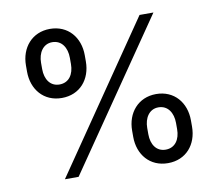

<svg xmlns="http://www.w3.org/2000/svg" viewBox="-81 -833 1067 939"><g transform="rotate(-10 452.5 -363.5)"><path d="M78 -581V-550C78 -462 134 -394 224 -394C314 -394 370 -461 370 -550V-581C370 -669 314 -737 224 -737C135 -737 78 -669 78 -581ZM153 -550V-581C153 -630 178 -671 224 -671C271 -671 296 -631 296 -581V-550C296 -499 271 -461 224 -461C178 -461 153 -499 153 -550ZM169 0H237L737 -728H668ZM534 -146C534 -58 590 10 680 10C770 10 826 -57 826 -146V-177C826 -265 770 -333 680 -333C591 -333 534 -265 534 -177ZM609 -146V-177C609 -226 634 -267 680 -267C727 -267 752 -227 752 -177V-146C752 -95 727 -57 680 -57C634 -57 609 -95 609 -146Z"/></g></svg>

Font: Wafeq Medium
Style: Regular
Weight: 500
Designer: Rasmus Andersson & Azza Alameddine
Foundry: Google & TypeTogether
Version: Version 3.000;January 28, 2025;FontCreator 15.0.0.3014 64-bi